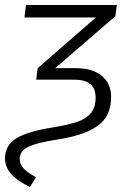

<svg xmlns="http://www.w3.org/2000/svg" viewBox="-37 -543 512 769"><path d="M-17 92Q-17 39 28.5 11Q74 -17 171 -32Q233 -42 269.5 -54Q306 -66 326 -89Q346 -112 346 -152Q346 -190 324 -207Q302 -224 259 -224H108L114 -270L347 -473H61L67 -523H431L425 -478L184 -270H267Q333 -270 370.5 -239.5Q408 -209 408 -153Q408 -77 353.5 -38.5Q299 0 192 16Q107 29 74.5 46Q42 63 42 93Q42 115 57.5 131.5Q73 148 107 167L83 206Q-17 159 -17 92Z"/></svg>

Font: FiraGO Light
Style: Italic
Weight: 300
Italic angle: -8°
Designer: bBox Type GmbH
Foundry: bBox Type GmbH
Version: Version 1.001